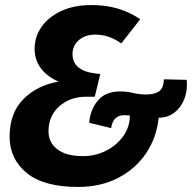

<svg xmlns="http://www.w3.org/2000/svg" viewBox="-20 -730 760 760"><path d="M289 10Q153 10 85.5 -45.5Q18 -101 18 -189Q18 -282 72 -337Q126 -392 212 -407Q167 -426 142 -459.5Q117 -493 117 -537Q117 -584 144 -623Q171 -662 221.5 -686Q272 -710 342 -710Q399 -710 446.5 -696Q494 -682 535 -654L460 -558Q412 -593 357 -593Q317 -593 292 -571Q267 -549 267 -516Q267 -450 359 -439L377 -437L355 -347H320Q257 -347 214.5 -309Q172 -271 172 -210Q172 -166 207 -139Q242 -112 309 -112Q357 -112 399 -133Q441 -154 467.5 -190.5Q494 -227 494 -273Q482 -274 472 -274Q427 -274 420 -223L333 -244Q337 -295 367 -331.5Q397 -368 456 -368Q484 -368 507.5 -362Q531 -356 558 -356Q591 -356 609 -368Q627 -380 629 -416L719 -414Q723 -373 710 -339Q697 -305 670.5 -284.5Q644 -264 608 -264Q600 -185 558 -123Q516 -61 447 -25.5Q378 10 289 10Z"/></svg>

Font: Georama
Style: Bold Italic
Weight: 700
Italic angle: -9°
Designer: Jean-Baptiste Levee
Foundry: Production Type
Version: Version 1.000